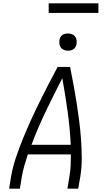

<svg xmlns="http://www.w3.org/2000/svg" viewBox="-20 -1139 640 1159"><path d="M35 0 47 -74Q57 -131 76 -187.5Q95 -244 117.5 -299.5Q140 -355 165 -410Q190 -465 216.5 -519Q243 -573 271 -627Q299 -681 328 -735H403Q414 -681 424 -627Q434 -573 442.5 -519Q451 -465 458 -410Q465 -355 469 -299Q473 -243 473.5 -186.5Q474 -130 465 -74L452 0H387L399 -74Q405 -107 406.5 -140.5Q408 -174 408 -207H148Q137 -174 127.5 -140.5Q118 -107 112 -74L100 0ZM170 -265H407Q402 -367 388 -467.5Q374 -568 356 -667Q305 -568 257 -468Q209 -368 170 -265ZM390 -833Q378 -833 366.5 -837.5Q355 -842 348 -851Q341 -860 339 -872.5Q337 -885 339 -898Q340 -906 344.5 -914.5Q349 -923 356.5 -928Q364 -933 373 -935Q382 -937 390 -937Q403 -937 414.5 -932.5Q426 -928 433 -919Q440 -910 442 -897.5Q444 -885 442 -872Q440 -864 435.5 -855.5Q431 -847 423.5 -842Q416 -837 407.5 -835Q399 -833 390 -833ZM274 -1061V-1119H574V-1061Z"/></svg>

Font: Iosevka Curly LtExObl
Style: Regular
Weight: 300
Width: 7
Italic angle: -9°
Monospace: yes
Designer: Belleve Invis
Foundry: Belleve Invis
Version: Version 11.1.0; ttfautohint (v1.8.3)